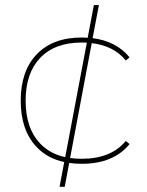

<svg xmlns="http://www.w3.org/2000/svg" viewBox="-20 -634 573 746"><path d="M233.4 -23.4 317.4 -468.3Q307.6 -468.8 297.9 -468.8Q192.4 -468.8 135.3 -408.2Q79.6 -349.1 79.6 -242.7Q79.6 -136.2 135.3 -77.1Q173.3 -36.6 233.4 -23.4ZM252.4 -20Q273.4 -17.1 296.4 -17.1H297.9Q411.6 -17.1 468.8 -86.4L483.4 -74.2Q420.9 2.4 297.9 2.4H296.4Q271.5 2.4 249 -1L231.4 91.8H211.4L229.5 -4.4Q163.6 -18.6 121.6 -63.5Q60.5 -128.4 60.5 -242.7Q60.5 -357.4 121.6 -421.9Q184.1 -488.3 297.9 -488.3Q309.6 -488.3 320.8 -487.3L344.7 -614.3H364.3L339.8 -485.8Q432.1 -474.1 483.4 -411.1L468.8 -398.9Q421.9 -456.5 336.4 -466.3Z"/></svg>

Font: Fortheenas_01
Style: Regular
Weight: 100
Designer: Situjuh Nazara
Version: Version 1.10 September 8, 2014